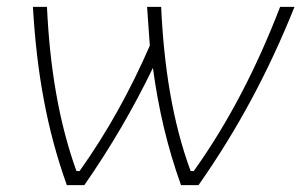

<svg xmlns="http://www.w3.org/2000/svg" viewBox="-20 -540 879 560"><path d="M508 0H559C674 -164 763 -331 839 -520H797C730 -346 648 -185 545 -41H536C483 -185 458 -346 450 -520H409C412 -482 414 -444 417 -407C360 -276 292 -153 212 -41H203C151 -185 125 -346 117 -520H76C87 -331 116 -164 175 0H226C303 -111 368 -222 426 -342C442 -223 468 -111 508 0Z"/></svg>

Font: Fixel Display ExtraLight
Style: Italic
Weight: 200
Italic angle: -10°
Designer: AlfaBravo + MacPaw
Foundry: Kyrylo Tkachov, Marchela Mozhyna, Serhii Makarenko, Maria Weinstein, Zakhar Kryvoshyya
Version: Version 1.210;Glyphs 3.2 (3217)